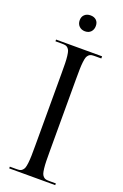

<svg xmlns="http://www.w3.org/2000/svg" viewBox="-147 -795 537 839"><g transform="rotate(20 122.0 -375.0)"><path d="M15 0ZM121 -750Q137.8 -750 147.9 -740.5Q158 -731 158 -714Q158 -697.2 148 -686.6Q138 -676 121 -676Q104.2 -676 93.6 -686.5Q83 -697 83 -714Q83 -730.5 93.4 -740.2Q103.8 -750 121 -750ZM15 0V-8H44Q54.8 -8 61.1 -9.2Q67.5 -10.5 72.9 -15.8Q78.2 -21 80.9 -28.4Q83.5 -35.8 85.4 -51.5Q87.2 -67.2 87.6 -85.8Q88 -104.2 88 -135V-466Q88 -496.5 87.6 -514.6Q87.2 -532.8 85.4 -548.2Q83.5 -563.8 80.9 -571Q78.2 -578.2 72.9 -583.4Q67.5 -588.5 61.1 -589.8Q54.8 -591 44 -591H15V-599H229V-589H200Q189.2 -589 182.9 -587.8Q176.5 -586.5 171.1 -581.4Q165.8 -576.2 163.1 -569Q160.5 -561.8 158.6 -546.2Q156.8 -530.8 156.4 -512.6Q156 -494.5 156 -464V-135Q156 -104.2 156.4 -85.8Q156.8 -67.2 158.6 -51.5Q160.5 -35.8 163.1 -28.4Q165.8 -21 171.1 -15.8Q176.5 -10.5 182.9 -9.2Q189.2 -8 200 -8H229V0Z"/></g></svg>

Font: FogtwoNo5
Style: Regular
Weight: 400
Designer: gluk (gluksza@wp.pl)
Foundry: gluk (gluksza@wp.pl)
Version: Version 0.87